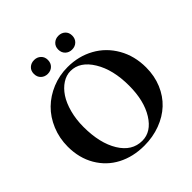

<svg xmlns="http://www.w3.org/2000/svg" viewBox="-225 -1024 1204 1204"><g transform="rotate(-45 377.0 -421.5)"><path d="M415.5 -795.4Q415.5 -822.3 433.3 -839.1Q451.2 -856 477.5 -856Q504.4 -856 522.2 -839.4Q540 -822.8 540 -795.4Q540 -767.6 522.2 -750.5Q504.4 -733.4 477.5 -733.4Q450.7 -733.4 433.1 -750.5Q415.5 -767.6 415.5 -795.4ZM199.7 -795.4Q199.7 -822.8 217.5 -839.4Q235.4 -856 262.2 -856Q288.6 -856 306.4 -839.1Q324.2 -822.3 324.2 -795.4Q324.2 -767.6 306.6 -750.5Q289.1 -733.4 262.2 -733.4Q235.4 -733.4 217.5 -750.5Q199.7 -767.6 199.7 -795.4ZM371.6 13.2Q272.9 13.2 195.1 -27.3Q117.2 -67.9 72.3 -144.8Q27.3 -221.7 27.3 -322.3Q27.3 -397.5 54.9 -463.9Q82.5 -530.3 129.9 -576.7Q177.2 -623 241.9 -649.7Q306.6 -676.3 378.9 -676.3Q476.6 -676.3 555.7 -632.6Q634.8 -588.9 680.7 -508.5Q726.6 -428.2 726.6 -326.2Q726.6 -251 700 -187.5Q673.3 -124 626.5 -80.1Q579.6 -36.1 513.7 -11.5Q447.8 13.2 371.6 13.2ZM384.3 -17.6Q464.4 -17.6 517.3 -102.5Q570.3 -187.5 570.3 -321.3Q570.3 -462.9 514.4 -554.4Q458.5 -646 375 -646Q337.4 -646 302.7 -623.5Q268.1 -601.1 241.9 -561.8Q215.8 -522.5 200.2 -464.6Q184.6 -406.7 184.6 -340.3Q184.6 -195.8 239.3 -106.7Q293.9 -17.6 384.3 -17.6Z"/></g></svg>

Font: Elstob 14pt SemiBold
Style: Regular
Weight: 600
Designer: Peter S. Baker
Version: Version 1.015